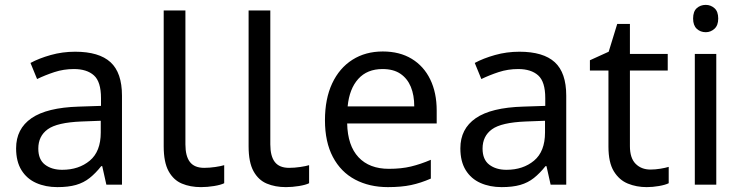

<svg xmlns="http://www.w3.org/2000/svg" viewBox="-20 -757 3041 787"><path d="M288 -545Q386 -545 433 -502Q480 -459 480 -365V0H416L399 -76H395Q372 -47 347.5 -27.5Q323 -8 291.5 1Q260 10 215 10Q167 10 128.5 -7Q90 -24 68 -59.5Q46 -95 46 -149Q46 -229 109 -272.5Q172 -316 303 -320L394 -323V-355Q394 -422 365 -448Q336 -474 283 -474Q241 -474 203 -461.5Q165 -449 132 -433L105 -499Q140 -518 188 -531.5Q236 -545 288 -545ZM314 -259Q214 -255 175.5 -227Q137 -199 137 -148Q137 -103 164.5 -82Q192 -61 235 -61Q303 -61 348 -98.5Q393 -136 393 -214V-262Z M804 10Q760 10 725.5 -4.5Q691 -19 671 -55.5Q651 -92 651 -157V-714H740V-165Q740 -117 758.5 -93Q777 -69 817 -69Q839 -69 862.5 -72.5Q886 -76 899 -80V-6Q885 1 857.5 5.5Q830 10 804 10Z M1152 10Q1108 10 1073.5 -4.5Q1039 -19 1019 -55.5Q999 -92 999 -157V-714H1088V-165Q1088 -117 1106.5 -93Q1125 -69 1165 -69Q1187 -69 1210.5 -72.5Q1234 -76 1247 -80V-6Q1233 1 1205.5 5.5Q1178 10 1152 10Z M1549 -546Q1618 -546 1667.5 -516Q1717 -486 1743.5 -431.5Q1770 -377 1770 -304V-251H1403Q1405 -160 1449.5 -112.5Q1494 -65 1574 -65Q1625 -65 1664.5 -74.5Q1704 -84 1746 -102V-25Q1705 -7 1665 1.5Q1625 10 1570 10Q1494 10 1435.5 -21Q1377 -52 1344.5 -113.5Q1312 -175 1312 -264Q1312 -352 1341.5 -415Q1371 -478 1424.5 -512Q1478 -546 1549 -546ZM1548 -474Q1485 -474 1448.5 -433.5Q1412 -393 1405 -321H1678Q1678 -367 1664 -401Q1650 -435 1621.5 -454.5Q1593 -474 1548 -474Z M2109 -545Q2207 -545 2254 -502Q2301 -459 2301 -365V0H2237L2220 -76H2216Q2193 -47 2168.5 -27.5Q2144 -8 2112.5 1Q2081 10 2036 10Q1988 10 1949.5 -7Q1911 -24 1889 -59.5Q1867 -95 1867 -149Q1867 -229 1930 -272.5Q1993 -316 2124 -320L2215 -323V-355Q2215 -422 2186 -448Q2157 -474 2104 -474Q2062 -474 2024 -461.5Q1986 -449 1953 -433L1926 -499Q1961 -518 2009 -531.5Q2057 -545 2109 -545ZM2135 -259Q2035 -255 1996.5 -227Q1958 -199 1958 -148Q1958 -103 1985.5 -82Q2013 -61 2056 -61Q2124 -61 2169 -98.5Q2214 -136 2214 -214V-262Z M2646 -62Q2666 -62 2687 -65.5Q2708 -69 2721 -73V-6Q2707 1 2681 5.5Q2655 10 2631 10Q2589 10 2553.5 -4.5Q2518 -19 2496 -55Q2474 -91 2474 -156V-468H2398V-510L2475 -545L2510 -659H2562V-536H2717V-468H2562V-158Q2562 -109 2585.5 -85.5Q2609 -62 2646 -62Z M2916 -536V0H2828V-536ZM2873 -737Q2893 -737 2908.5 -723.5Q2924 -710 2924 -681Q2924 -653 2908.5 -639Q2893 -625 2873 -625Q2851 -625 2836 -639Q2821 -653 2821 -681Q2821 -710 2836 -723.5Q2851 -737 2873 -737Z"/></svg>

Font: uguzrati25
Style: Book
Weight: 400
Designer: Jelle Bosma - Monotype Design Team, Universal Thirst
Foundry: Monotype Imaging Inc.
Version: Version 2.106